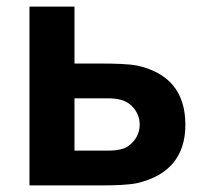

<svg xmlns="http://www.w3.org/2000/svg" viewBox="-20 -560 620 580"><path d="M292 0C322 0 369 -1 395 -7C489 -29 540 -87 540 -183C540 -283 489 -341 394 -362C368 -367 322 -368 292 -368H205V-540H69V0ZM205 -263H307C318 -263 333 -262 347 -258C376 -250 402 -221 402 -183C402 -148 377 -118 349 -110C334 -106 319 -105 307 -105H205Z"/></svg>

Font: Manrope ExtraBold
Style: Regular
Weight: 800
Designer: Mikhail Sharanda
Foundry: Mikhail Sharanda
Version: Version 4.505